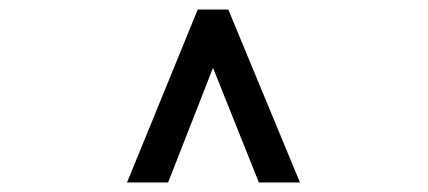

<svg xmlns="http://www.w3.org/2000/svg" viewBox="-20 -944 896 402"><path d="M426 -802 332 -562H246L394 -924H458L608 -562H522Z"/></svg>

Font: lipipragatuchhi
Style: Regular
Weight: 400
Designer: Abhinash Majhi
Version: Version 1.000